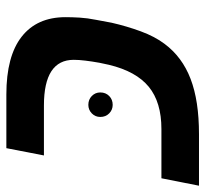

<svg xmlns="http://www.w3.org/2000/svg" viewBox="-52 -605 646 604"><g transform="rotate(-90 271.0 -303.0)"><path d="M501.5 -274.9Q490.7 -227.5 474.4 -183.1Q458 -138.7 435.1 -108.4Q393.6 -52.7 324.7 -26.4Q255.9 0 150.9 0H-11.2L12.2 -118.2H167Q251.5 -118.2 300 -158Q348.6 -197.8 369.1 -283.2L375.5 -313Q379.9 -337.4 382.3 -357.7Q384.8 -377.9 384.8 -394Q384.8 -487.8 241.2 -487.8H84L106.9 -606H275.9Q396 -606 457.5 -557.9Q519 -509.8 519 -419.9Q519 -399.9 517.6 -375.5Q516.1 -351.1 510.7 -324.2ZM205.1 -310.5Q205.1 -326.2 216.3 -337.2Q227.5 -348.1 243.2 -348.1Q259.8 -348.1 271 -337.2Q282.2 -326.2 282.2 -310.5Q282.2 -293.5 271 -282.5Q259.8 -271.5 243.2 -271.5Q227.5 -271.5 216.3 -282.5Q205.1 -293.5 205.1 -310.5Z"/></g></svg>

Font: Arimo
Style: Italic
Weight: 400
Italic angle: -12°
Designer: Steve Matteson
Foundry: Monotype Imaging Inc.
Version: Version 1.33